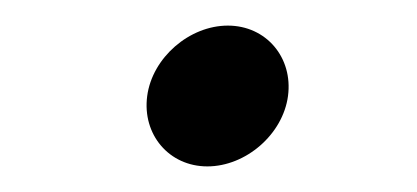

<svg xmlns="http://www.w3.org/2000/svg" viewBox="-20 -343 326 150"><path d="M142 -213C172 -213 201 -238 205 -268C209 -298 188 -323 158 -323C128 -323 99 -298 95 -268C91 -238 112 -213 142 -213Z"/></svg>

Font: Mluvka
Style: Italic
Weight: 400
Italic angle: -8°
Designer: Modified by Jiří Krblich, Original typeface by Gumpita Rahayu
Foundry: Gumpita Rahayu & Jiří Krblich
Version: Version 2.000;Glyphs 3.1.1 (3134)